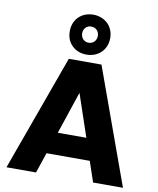

<svg xmlns="http://www.w3.org/2000/svg" viewBox="-103 -1067 944 1146"><g transform="rotate(10 368.5 -493.5)"><path d="M16 0H195L237 -124H499L541 0H722L468 -702H270ZM282 -778C305 -756 334 -745 369 -745C438 -745 492 -793 492 -866C492 -939 438 -987 369 -987C300 -987 247 -939 247 -866C247 -829 259 -800 282 -778ZM282 -256 368 -513 455 -256ZM322 -866C322 -895 342 -915 369 -915C397 -915 417 -895 417 -866C417 -838 397 -817 369 -817C342 -817 322 -838 322 -866Z"/></g></svg>

Font: Poppins
Style: Bold
Weight: 700
Designer: Ninad Kale (Devanagari), Jonny Pinhorn (Latin)
Foundry: Indian Type Foundry
Version: 4.004